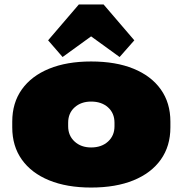

<svg xmlns="http://www.w3.org/2000/svg" viewBox="-20 -829 819 862"><path d="M389 13Q280 13 200.5 -19.5Q121 -52 78 -112.5Q35 -173 35 -257V-283Q35 -367 78 -427.5Q121 -488 200.5 -520.5Q280 -553 389 -553Q500 -553 579.5 -520.5Q659 -488 702 -427.5Q745 -367 745 -283V-257Q745 -173 702 -112.5Q659 -52 579.5 -19.5Q500 13 389 13ZM389 -167Q436 -167 465 -193.5Q494 -220 494 -262V-278Q494 -321 465 -347Q436 -373 389 -373Q344 -373 315 -347Q286 -321 286 -278V-262Q286 -220 315 -193.5Q344 -167 389 -167ZM196 -648 334 -809H445L583 -648L517 -573L314 -720H464L261 -573Z"/></svg>

Font: Pathway Extreme 8pt Thin 12pt Black
Style: Regular
Weight: 900
Version: Version 1.001;gftools[0.9.26]